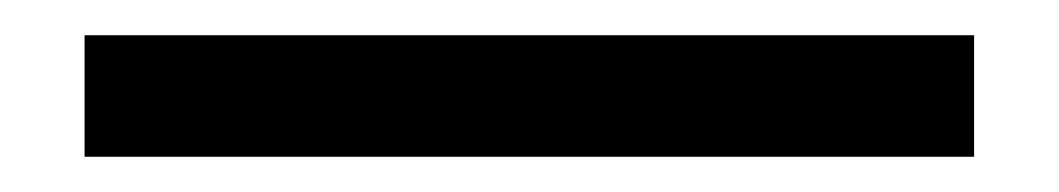

<svg xmlns="http://www.w3.org/2000/svg" viewBox="-20 11 601 109"><path d="M533 100H28V31H533Z"/></svg>

Font: Hind Kochi
Style: Regular
Weight: 400
Designer: Dhruvi Tolia
Foundry: Indian Type Foundry
Version: Version 0.702;PS 1.0;hotconv 1.0.81;makeotf.lib2.5.63406